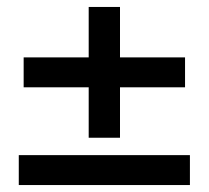

<svg xmlns="http://www.w3.org/2000/svg" viewBox="-20 -532 600 552"><path d="M235 -281H48V-367H235V-512H325V-367H512V-281H325V-136H235ZM34 -86H526V0H34Z"/></svg>

Font: Minipax
Style: Bold
Weight: 700
Designer: Raphaël Ronot, Igor Stepanchenko (Cyrillic)
Foundry: steppetype
Version: Version 1.002